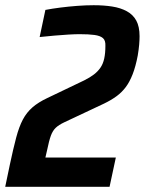

<svg xmlns="http://www.w3.org/2000/svg" viewBox="-28 -716 555 736"><path d="M-8 0 10 -86Q23 -147 34 -188.5Q45 -230 59.5 -257.5Q74 -285 96.5 -304.5Q119 -324 153 -340L295 -408Q317 -419 332 -430.5Q347 -442 357 -456.5Q367 -471 371.5 -491.5Q376 -512 376 -540Q377 -561 366.5 -570Q356 -579 334 -582Q312 -585 277 -585Q260 -585 234.5 -583.5Q209 -582 180.5 -579.5Q152 -577 124 -574L146 -678Q172 -683 203.5 -687Q235 -691 268 -693.5Q301 -696 331 -696Q370 -696 402 -691Q434 -686 458 -673Q482 -660 494.5 -637Q507 -614 507 -577Q507 -563 505.5 -545Q504 -527 500 -503Q492 -461 480.5 -431.5Q469 -402 454 -382Q439 -362 418.5 -347Q398 -332 371 -319L218 -247Q197 -237 185.5 -226Q174 -215 167 -196Q160 -177 152 -138L146 -112H416L392 0Z"/></svg>

Font: Saira SemiCondensed SemiBold
Style: Italic
Weight: 600
Width: 4
Italic angle: -12°
Designer: Hector Gatti with collaboration of the Omnibus-Type team
Foundry: Omnibus-Type
Version: Version 1.101